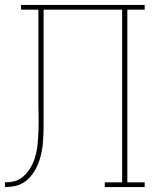

<svg xmlns="http://www.w3.org/2000/svg" viewBox="-20 -755 640 775"><path d="M0 0V-19Q16 -19 32 -22Q48 -25 61.5 -33.5Q75 -42 85.5 -54Q96 -66 104 -79.5Q112 -93 117.5 -108Q123 -123 126.5 -139Q130 -155 131.5 -170.5Q133 -186 134 -202Q135 -218 135.5 -234Q136 -250 136 -266Q136 -283 135.5 -300.5Q135 -318 135 -335V-716H65V-735H564V-716H494V-19H564V0H403V-19H473V-716H156V-297Q156 -278 156 -259Q156 -240 155.5 -220.5Q155 -201 153.5 -182Q152 -163 148.5 -144.5Q145 -126 139 -107.5Q133 -89 124 -72.5Q115 -56 102.5 -41.5Q90 -27 73.5 -17Q57 -7 38 -3.5Q19 0 0 0Z"/></svg>

Font: Iosevka Etoile Thin
Style: Regular
Weight: 100
Designer: Belleve Invis
Foundry: Belleve Invis
Version: Version 22.1.2; ttfautohint (v1.8.4)